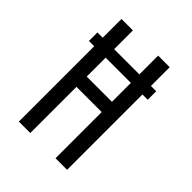

<svg xmlns="http://www.w3.org/2000/svg" viewBox="-198 -813 926 926"><g transform="rotate(45 264.5 -350.0)"><path d="M418 -514H454V-572H418V-700H339V-572H167V-700H89V-572H53V-514H89V0H167V-315H339V0H418ZM339 -514V-385H167V-514Z"/></g></svg>

Font: Bebas Neue Regular two
Style: Regular2
Weight: 400
Designer: Ryoichi Tsunekawa & LGV (GE)
Foundry: Free Software Foundation, Inc.
Version: Version 1.003 August 13, 2016